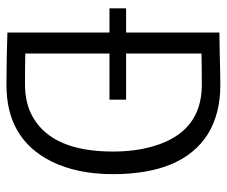

<svg xmlns="http://www.w3.org/2000/svg" viewBox="-74 -628 705 597"><g transform="rotate(90 278.5 -329.5)"><path d="M5.9 -369.1V-317.4H81.1V0Q170.9 2.9 242.2 2.9Q412.1 3.9 482.4 -137.7Q521.5 -217.8 521.5 -328.1Q521.5 -543.9 397.5 -623Q334 -662.1 244.1 -662.1Q213.9 -662.1 145.5 -660.2Q103.5 -659.2 81.1 -659.2V-369.1ZM242.2 -54.7Q181.6 -54.7 146.5 -55.7V-317.4H290V-369.1H146.5V-603.5Q182.6 -604.5 244.1 -604.5Q390.6 -604.5 434.6 -454.1Q451.2 -398.4 451.2 -328.1Q451.2 -141.6 345.7 -80.1Q302.7 -54.7 242.2 -54.7Z"/></g></svg>

Font: Yaldevi Colombo
Style: Regular
Weight: 400
Designer: Sol Matas, Denzil Rajitha, Kosala Senevirathne and Pathum Egodawatta
Foundry: Mooniak
Version: Version 1.020 ; ttfautohint (v1.6)